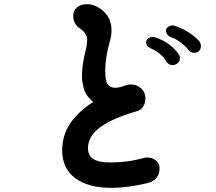

<svg xmlns="http://www.w3.org/2000/svg" viewBox="-20 -850 1040 923"><path d="M886 -610Q870 -630 847 -647Q824 -664 803 -671Q778 -681 778 -704Q778 -713 787 -720Q796 -727 807 -728Q814 -728 817 -727Q852 -716 883.5 -696.5Q915 -677 937 -653Q944 -646 946 -630Q946 -613 936.5 -604.5Q927 -596 914 -596Q897 -596 886 -610ZM778 -556Q758 -593 708 -616Q694 -622 688.5 -628.5Q683 -635 683 -648Q683 -659 692.5 -665.5Q702 -672 715 -672Q724 -672 730 -669Q765 -657 793.5 -636Q822 -615 839 -589Q845 -580 845 -571Q845 -556 834.5 -546.5Q824 -537 809 -537Q790 -537 778 -556ZM747 -42Q747 -14 733 4Q719 22 693 29Q597 53 515 53Q403 53 341 6Q279 -41 279 -126Q279 -198 316 -254.5Q353 -311 428 -360Q391 -390 382 -428Q374 -457 374 -487Q374 -516 379.5 -549Q385 -582 392 -608Q395 -619 397 -635Q399 -651 399 -659Q399 -676 387.5 -691.5Q376 -707 360 -716Q349 -723 340.5 -739Q332 -755 332 -772Q332 -800 350.5 -815Q369 -830 401 -830Q414 -830 429 -825Q467 -812 491.5 -781Q516 -750 516 -704Q516 -679 509 -655Q486 -574 486 -513Q486 -474 492 -456Q496 -443 507.5 -435.5Q519 -428 534 -428Q551 -428 576 -437Q594 -444 607 -444Q637 -444 658 -425.5Q679 -407 679 -377Q679 -352 667 -335.5Q655 -319 637 -315Q522 -282 462.5 -239Q403 -196 403 -137Q403 -102 429 -85.5Q455 -69 508 -69Q548 -69 586 -73.5Q624 -78 673 -91Q681 -93 686 -93Q712 -93 729.5 -78.5Q747 -64 747 -42Z"/></svg>

Font: Tsukimi Rounded
Style: Bold
Weight: 700
Designer: Takashi Funayama
Foundry: Takashi Funayama
Version: Version 1.032; ttfautohint (v1.8.3)